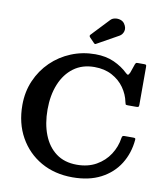

<svg xmlns="http://www.w3.org/2000/svg" viewBox="-105 -1090 1032 1190"><g transform="rotate(10 411.0 -495.0)"><path d="M49 -375Q49 -458.5 79.8 -529.2Q110.5 -600 164.5 -652.5Q218.5 -705 289.5 -734Q360.5 -763 441 -763Q507.5 -763 559 -739.8Q610.5 -716.5 647 -681Q656.5 -672 661.2 -673Q666 -674 673 -689L692.5 -745.5Q695.5 -751 697.5 -753Q699.5 -755 708.5 -755H748.5Q758.5 -755 760.8 -752.2Q763 -749.5 763 -739.5V-501.5Q763 -491.5 759.8 -488.8Q756.5 -486 746 -486H693Q680.5 -486 678.8 -489.8Q677 -493.5 675 -503Q665.5 -550.5 636.5 -591.8Q607.5 -633 560 -658.5Q512.5 -684 449 -684Q372.5 -684 318.5 -644Q264.5 -604 236 -534.2Q207.5 -464.5 207.5 -375Q207.5 -285.5 234.5 -216.2Q261.5 -147 314.2 -107.8Q367 -68.5 445 -68.5Q515 -68.5 567 -98Q619 -127.5 650 -175.5Q681 -223.5 689 -279Q690.5 -288.5 693.8 -291.8Q697 -295 706 -295H760Q769.5 -295 772.8 -292.8Q776 -290.5 775 -283Q767.5 -198 725.5 -131Q683.5 -64 609.5 -25.5Q535.5 13 432 13Q319.5 13 233.2 -36.2Q147 -85.5 98 -173Q49 -260.5 49 -375ZM418.5 -830.5 389.5 -860.5Q381.5 -869.5 389.5 -877.5L493.5 -987.5Q504 -999 521.2 -1002.2Q538.5 -1005.5 555.5 -1000.2Q572.5 -995 582 -981Q598.5 -956.5 592.2 -934.5Q586 -912.5 567 -902L436.5 -829Q430.5 -825 427 -825Q423.5 -825 418.5 -830.5Z"/></g></svg>

Font: Besley SemiBold
Style: Regular
Weight: 600
Designer: Owen Earl
Foundry: indestructible type*
Version: Version 2.001; ttfautohint (v1.8.3)